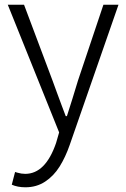

<svg xmlns="http://www.w3.org/2000/svg" viewBox="-20 -556 536 815"><path d="M30 228 44 174 54 177Q71 182 87 182Q173 182 218 51L231 6L13 -536H82L203 -214Q212 -189 222 -162Q232 -135 242 -108L259 -63H264Q287 -134 311 -214L419 -536H483L276 59Q258 111 233 151Q208 191 171.5 215Q135 239 88 239Q55 239 30 228Z"/></svg>

Font: 寒蝉端黑体 Light
Style: Regular
Weight: 300
Designer: ChillDuanSans {Warren2060}; 
Source Han Sans {Ryoko NISHIZUKA 西塚涼子 (kana, bopomofo & ideographs); Paul D. Hunt (Latin, G
Foundry: ChillType&Adobe
Version: Version 1.300;Glyphs 3.3 (3306)